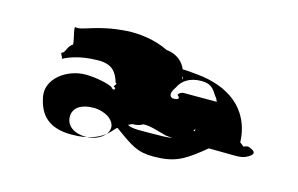

<svg xmlns="http://www.w3.org/2000/svg" viewBox="-64 -673 1141 735"><g transform="rotate(15 506.5 -305.5)"><path d="M156 -361C163 -364 207 -387 286 -387C337 -387 358 -363 370 -321C383 -321 358 -304 370 -304C383 -298 359 -290 373 -286C386 -286 364 -288 376 -288C386 -292 355 -296 361 -299C353 -309 294 -322 252 -322C178 -322 103 -268 115 -199C128 -129 166 -86 258 -86C388 -86 410 -156 422 -156C494 -104 518 -86 582 -86C665 -86 699 -108 756 -152C783 -173 791 -185 820 -188C833 -188 808 -191 820 -191C815 -188 755 -194 745 -204C758 -204 694 -224 706 -224C711 -228 711 -232 711 -224C711 -210 707 -196 684 -194C654 -174 626 -170 580 -170C523 -170 468 -165 456 -180C450 -173 456 -178 472 -185C492 -185 504 -189 513 -195C538 -197 563 -188 607 -176C616 -172 873 -170 883 -170C899 -170 912 -171 924 -176C958 -192 954 -203 938 -211C922 -219 922 -218 906 -212C902 -214 897 -220 890 -224C884 -359 786 -421 665 -433C604 -439 574 -442 586 -420C624 -416 613 -401 612 -399C612 -452 575 -489 526 -493C472 -520 408 -527 360 -524C240 -516 194 -480 166 -487C157 -489 181 -419 173 -419C160 -413 154 -391 148 -383C136 -378 139 -377 146 -363C150 -353 141 -355 156 -361ZM597 -363C610 -392 640 -413 685 -413C724 -413 734 -398 752 -370C763 -359 760 -345 775 -340C781 -340 768 -351 776 -351H630C626 -351 613 -346 611 -338C624 -327 621 -320 597 -320C579 -324 582 -342 597 -363ZM234 -151C234 -187 266 -207 313 -207C360 -207 398 -181 398 -151C398 -121 360 -92 313 -92C266 -92 234 -115 234 -151Z"/></g></svg>

Font: Hussar Przerywany
Style: Regular
Weight: 400
Foundry: Cannot Into Space Fonts
Version: Version 0.982